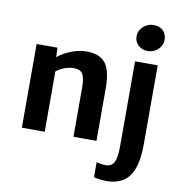

<svg xmlns="http://www.w3.org/2000/svg" viewBox="-108 -910 1174 1257"><g transform="rotate(10 479.0 -282.0)"><path d="M78 0V-556.5H216.5L219 -494Q238 -510 267.5 -526.2Q297 -542.5 332.8 -553.5Q368.5 -564.5 405 -565Q492 -567 533 -518.8Q574 -470.5 574 -349.5V0H421V-328Q421 -393 404 -419Q387 -445 337.5 -443Q322.5 -442.5 303.8 -437.8Q285 -433 265.8 -423.8Q246.5 -414.5 230 -401V0ZM599.5 237V136.5Q606 140 625.8 143.2Q645.5 146.5 661.5 146.5Q699.5 146.5 716 115Q732.5 83.5 732.5 7.5V-556.5H883V-32Q883 72 859.2 133.2Q835.5 194.5 791 221.2Q746.5 248 684.5 248Q672 248 654.2 246.2Q636.5 244.5 621 242Q605.5 239.5 599.5 237ZM801.5 -637.5Q764.5 -637.5 739 -660.5Q713.5 -683.5 713.5 -720.5Q713.5 -745.5 727.2 -766.2Q741 -787 763.2 -799.5Q785.5 -812 811 -812Q852 -812 875.2 -788.8Q898.5 -765.5 898.5 -729Q898.5 -691 869.8 -664.2Q841 -637.5 801.5 -637.5Z"/></g></svg>

Font: Koeln Type Sans
Style: Bold
Weight: 700
Designer: Eben Sorkin
Foundry: Eben Sorkin
Version: Version 2.001